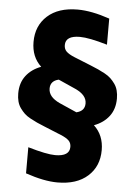

<svg xmlns="http://www.w3.org/2000/svg" viewBox="-57 -753 645 916"><g transform="rotate(5 265.5 -295.0)"><path d="M29.8 -287.1Q29.8 -337.4 55.9 -371.6Q82 -405.8 127.9 -422.9Q81.1 -466.3 81.1 -538.1Q81.1 -615.7 133.3 -662.8Q185.5 -710 277.8 -710Q344.2 -710 431.2 -680.2V-555.2Q343.3 -581.1 299.8 -581.1Q231 -581.1 231 -536.1Q231 -517.1 242.9 -505.4Q254.9 -493.7 280.8 -482.9L361.8 -450.2Q384.8 -440.9 399.4 -434.3Q414.1 -427.7 431.9 -418Q449.7 -408.2 460.7 -397.7Q471.7 -387.2 481.7 -373.3Q491.7 -359.4 496.3 -341.8Q501 -324.2 501 -303.2Q501 -252.9 474.9 -218.5Q448.7 -184.1 402.8 -167Q450.2 -123 450.2 -51.8Q450.2 25.9 397.7 73Q345.2 120.1 252.9 120.1Q188.5 120.1 100.1 89.8V-35.2Q189.9 -8.8 231 -8.8Q299.8 -8.8 299.8 -54.2Q299.8 -73.2 287.8 -84.7Q275.9 -96.2 250 -106.9L168.9 -140.1Q146 -149.4 131.3 -156Q116.7 -162.6 98.9 -172.4Q81.1 -182.1 70.1 -192.6Q59.1 -203.1 49.1 -217Q39.1 -231 34.4 -248.5Q29.8 -266.1 29.8 -287.1ZM176.8 -323.2Q176.8 -282.7 231 -257.8L314 -221.2Q354 -230.5 354 -267.1Q354 -307.1 299.8 -332L216.8 -369.1Q176.8 -359.9 176.8 -323.2Z"/></g></svg>

Font: TASA Explorer
Style: Regular
Weight: 900
Designer: Weizhong Zhang
Foundry: Local Remote
Version: Version 1.000;Glyphs 3.1.2 (3151)